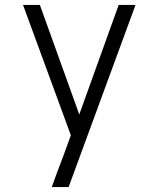

<svg xmlns="http://www.w3.org/2000/svg" viewBox="-20 -755 640 775"><path d="M189 0Q200 -31 211.5 -62Q223 -93 235 -124L266 -209L73 -735H141L300 -293L459 -735H527L257 0Z"/></svg>

Font: Iosevka Custom Light Extended
Style: Regular
Weight: 300
Width: 7
Monospace: yes
Designer: Belleve Invis
Foundry: Belleve Invis
Version: Version 11.2.4; ttfautohint (v1.8.4)